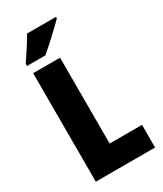

<svg xmlns="http://www.w3.org/2000/svg" viewBox="-227 -1011 929 1094"><g transform="rotate(-30 237.0 -463.5)"><path d="M337 -917V-927H147C122 -883 86 -829 54 -781V-767H175C226 -810 303 -882 337 -917ZM64 0H454V-149H241V-714H64Z"/></g></svg>

Font: Noto Sans Arabic UI Cn Bk
Style: Regular
Weight: 900
Width: 3
Designer: Monotype Design Team, Nadine Chahine and Nizar Qandah
Foundry: Monotype Imaging Inc.
Version: Version 2.010